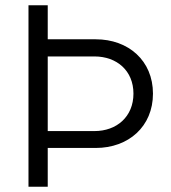

<svg xmlns="http://www.w3.org/2000/svg" viewBox="-20 -708 648 728"><path d="M88 0H161V-147H343C467 -147 560 -228 560 -353C560 -478 467 -559 343 -559H161V-688H88ZM161 -211V-494H338C423 -494 486 -440 486 -353C486 -266 423 -211 338 -211Z"/></svg>

Font: MV Cash Light
Style: Regular
Weight: 300
Designer: Rodrigo Fuenzalida
Foundry: fragTYPE
Version: Version 1.100;Glyphs 3.1.2 (3151)